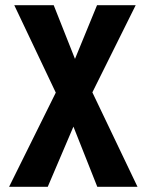

<svg xmlns="http://www.w3.org/2000/svg" viewBox="-20 -720 565 740"><path d="M355 0 263 -232 164 0H15L195 -363L35 -700H187L269 -493L354 -700H503L336 -364L510 0Z"/></svg>

Font: Share
Style: Bold
Weight: 700
Designer: Ralph du Carrois
Version: Version 1.002